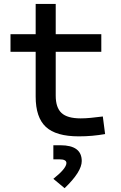

<svg xmlns="http://www.w3.org/2000/svg" viewBox="-20 -694 626 991"><path d="M386.7 9.8Q269 9.8 216.6 -39.1Q164.1 -87.9 164.1 -195.3V-426.8H34.2V-517.6H164.1V-673.8H267.6V-517.6H502.9V-426.8H267.6V-200.2Q267.6 -138.7 297.6 -110.8Q327.6 -83 396.5 -83Q420.9 -83 448.2 -85.7Q475.6 -88.4 510.7 -92.8L522.5 -2Q488.3 3.9 455.8 6.8Q423.3 9.8 386.7 9.8ZM313.5 277.3 255.4 229Q322.8 175.3 322.8 147.5Q322.8 128.4 287.1 128.4H255.4V55.7H292Q401.9 55.7 401.9 137.2Q401.9 192.4 313.5 277.3Z"/></svg>

Font: CaskaydiaCove NFP
Style: Regular
Weight: 400
Designer: Aaron Bell
Foundry: Saja Typeworks
Version: Version 2111.001; VTT 6.35;Nerd Fonts 3.1.1